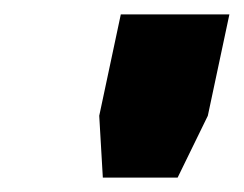

<svg xmlns="http://www.w3.org/2000/svg" viewBox="-20 -720 339 267"><path d="M123 -473 118 -559 148 -700H299L269 -559L227 -473ZM188.5 -527H188L194.5 -558L211 -634H211.5L195.5 -558Z"/></svg>

Font: Tourney Black
Style: Italic
Weight: 900
Italic angle: -12°
Version: Version 1.015